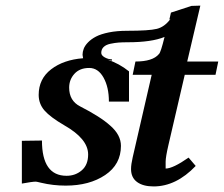

<svg xmlns="http://www.w3.org/2000/svg" viewBox="-20 -651 800 686"><path d="M274.9 -455.1Q274.9 -465.8 279.1 -476.8Q283.2 -487.8 294.4 -499.5Q305.7 -511.2 323 -520.3Q340.3 -529.3 368.9 -535.2Q397.5 -541 434.1 -541Q512.7 -541 540.3 -547.9Q567.9 -554.7 588.9 -583L585 -581.1Q585 -583 586.9 -588.9L590.8 -606L664.1 -629.9L695.8 -630.9L648.9 -431.2H759.8L750 -383.8H640.1L582 -133.8Q571.8 -89.8 571.8 -73.2V-48.8Q597.7 -48.8 653.8 -87.9L679.2 -58.1Q609.4 15.1 528.8 15.1Q491.2 15.1 469.7 -0.7Q448.2 -16.6 448.2 -46.9Q448.2 -63.5 454.1 -88.9L522 -383.8H454.1L463.9 -431.2Q525.9 -431.2 547.9 -458Q554.2 -462.9 567.9 -519Q521.5 -500 437 -500Q417.5 -500 404.1 -499Q390.6 -498 374.5 -494.6Q358.4 -491.2 350.1 -482.9Q341.8 -474.6 341.8 -461.9Q341.8 -453.1 354.2 -446Q366.7 -439 379.9 -439V-434.1L363.8 -438Q405.8 -424.3 440.9 -396V-288.1H369.1Q369.1 -339.4 349.9 -373.8Q330.6 -408.2 298.8 -408.2Q265.1 -408.2 246.1 -387.5Q227.1 -366.7 227.1 -337.9Q227.1 -291 266.1 -271Q338.9 -233.9 374 -202.1Q412.1 -168.9 412.1 -129.9Q412.1 -63.5 355.7 -25.6Q299.3 12.2 214.8 12.2Q169.4 12.2 127 2Q110.8 -2 107.9 -2Q95.7 -2 58.1 4.9V-147.9L129.9 -148.9Q129.9 -22.9 217.8 -22.9Q249.5 -22.9 272.2 -42.5Q294.9 -62 294.9 -99.1Q294.9 -154.8 210 -203.1Q159.7 -232.4 138.9 -256.3Q118.2 -280.3 118.2 -312Q118.2 -369.1 162.6 -403.3Q207 -437.5 276.9 -442.9Q274.9 -452.6 274.9 -455.1Z"/></svg>

Font: Linux Libertine G
Style: Bold Italic
Weight: 700
Italic angle: -11.5°
Designer: Philipp H. Poll
Foundry: Philipp H. Poll
Version: Version 4.1.0